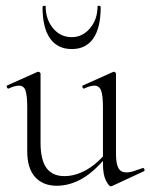

<svg xmlns="http://www.w3.org/2000/svg" viewBox="-20 -648 530 677"><path d="M180 7Q132 7 104 -23.5Q76 -54 76 -115V-270Q76 -311 70 -328.5Q64 -346 47 -346Q32 -346 11 -336Q7 -334 4.5 -340Q2 -346 6 -347L111 -394Q113 -395 115 -395Q117 -395 120 -393Q123 -391 123 -388V-145Q123 -84 144 -55.5Q165 -27 207 -27Q248 -27 289 -51.5Q330 -76 361 -119L366 -108Q317 -46 272 -19.5Q227 7 180 7ZM389 -388V-105Q389 -71 397.5 -55.5Q406 -40 426 -40Q437 -40 450 -44Q463 -48 482 -55Q487 -57 489 -51.5Q491 -46 487 -44L375 8Q373 9 371 9Q364 9 353.5 -11.5Q343 -32 343 -71V-270Q343 -311 336.5 -328.5Q330 -346 313 -346Q298 -346 277 -336Q273 -334 271 -340Q269 -346 273 -347L378 -394Q380 -395 381 -395Q383 -395 386 -393Q389 -391 389 -388ZM130 -623Q130 -627 135.5 -627.5Q141 -628 141 -626Q141 -580 167 -548.5Q193 -517 233 -517Q271 -517 297.5 -548.5Q324 -580 324 -626Q324 -628 329.5 -627.5Q335 -627 335 -623Q335 -550 309 -512.5Q283 -475 233 -475Q183 -475 156.5 -512.5Q130 -550 130 -623Z"/></svg>

Font: Cormorant Light Light
Style: Regular
Weight: 300
Version: Version 4.000